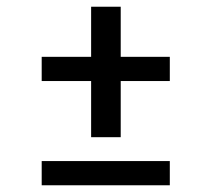

<svg xmlns="http://www.w3.org/2000/svg" viewBox="-20 -548 593 571"><path d="M251 -140V-307H104V-379H251V-528H339V-379H485V-307H339V-140ZM104 3V-69H485V3Z"/></svg>

Font: Junicode VF
Style: Italic
Weight: 400
Italic angle: -11°
Designer: Peter S. Baker
Version: Version 2.209